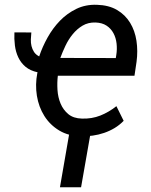

<svg xmlns="http://www.w3.org/2000/svg" viewBox="-20 -558 627 799"><path d="M317.9 9.3Q265.1 8.3 226.6 -14.9Q188 -38.1 164.6 -75.4Q141.1 -112.8 133.5 -159.4Q126 -206.1 135.3 -253.9L136.2 -257.3Q106 -263.7 86.4 -280Q66.9 -296.4 56.2 -319.1Q45.4 -341.8 42 -368.9Q38.6 -396 40 -423.3L110.4 -422.9Q108.9 -408.7 108.4 -394Q107.9 -379.4 111.1 -366.2Q114.3 -353 121.6 -341.8Q128.9 -330.6 143.1 -323.2Q156.2 -362.8 178 -401.9Q199.7 -440.9 229.5 -471.7Q259.3 -502.4 297.6 -521Q335.9 -539.6 382.8 -538.1Q433.1 -536.6 467.3 -516.4Q501.5 -496.1 521.5 -463.1Q541.5 -430.2 547.9 -388.2Q554.2 -346.2 548.3 -301.3L539.6 -242.7H220.7Q217.3 -214.8 219.2 -183.8Q221.2 -152.8 232.2 -126.7Q243.2 -100.6 264.4 -83Q285.6 -65.4 320.8 -64.5Q361.8 -63 397.5 -77.1Q433.1 -91.3 464.4 -116.2L494.6 -55.2Q477.5 -37.6 456.8 -25.1Q436 -12.7 413.1 -4.9Q390.1 2.9 366 6.3Q341.8 9.8 317.9 9.3ZM377.4 -464.4Q347.2 -465.3 323.7 -451.4Q300.3 -437.5 282.5 -415.5Q264.6 -393.6 252.2 -367.2Q239.7 -340.8 231 -316.9L461.9 -316.4L463.9 -329.1Q467.8 -353 465.1 -377Q462.4 -400.9 452.1 -419.9Q441.9 -439 423.6 -451.2Q405.3 -463.4 377.4 -464.4ZM317.4 221.2H229.5L272.9 -29.3H361.3Z"/></svg>

Font: Roboto Mono
Style: Italic
Weight: 400
Designer: Google
Version: Version 2.000985; 2015; ttfautohint (v1.3)